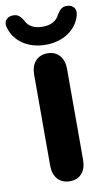

<svg xmlns="http://www.w3.org/2000/svg" viewBox="-136 -958 581 1017"><g transform="rotate(-10 154.5 -450.0)"><path d="M155 9C212 9 243 -31 243 -90V-580C243 -639 211 -679 155 -679C98 -679 66 -639 66 -580V-90C66 -31 98 9 155 9ZM155 -725C248 -725 320 -773 342 -847C353 -882 335 -905 307 -908C269 -913 257 -887 245 -870C229 -836 195 -822 155 -822C115 -822 80 -836 65 -870C53 -887 41 -913 3 -908C-25 -905 -45 -882 -32 -847C-10 -773 62 -725 155 -725Z"/></g></svg>

Font: SN Pro Heavy
Style: Regular
Weight: 800
Designer: Tobias Whetton
Foundry: Supernotes
Version: Version 1.001;Glyphs 3.2 (3249)